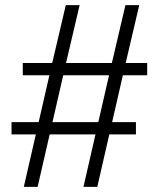

<svg xmlns="http://www.w3.org/2000/svg" viewBox="-20 -718 620 750"><path d="M73 12 120 -193H25V-241H131L173 -424H69V-472H184L237 -698H291L238 -472H417L470 -698H524L471 -472H555V-424H460L418 -241H511V-193H407L360 12H306L353 -193H174L127 12ZM185 -241H364L406 -424H227Z"/></svg>

Font: Archivo SemiBold Thin
Style: Regular
Weight: 250
Version: Version 2.001